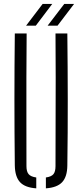

<svg xmlns="http://www.w3.org/2000/svg" viewBox="-20 -974 427 998"><path d="M57 -114Q55 -287.5 55 -457Q55 -626.5 57 -800H118.5Q117.5 -684.5 117.2 -570Q117 -455.5 117.2 -341Q117.5 -226.5 117.5 -110.5Q117.5 -82 128.8 -68.8Q140 -55.5 168.5 -51.5V5Q110 1 84 -27.2Q58 -55.5 57 -114ZM218.5 5V-51.5Q247 -55.5 257.8 -68.8Q268.5 -82 268.5 -110.5Q268.5 -226.5 269 -341Q269.5 -455.5 269.5 -570Q269.5 -684.5 268.5 -800H330Q332 -626.5 332.2 -457Q332.5 -287.5 330 -114Q329.5 -55.5 303.2 -27.2Q277 1 218.5 5ZM115.5 -840.5 201.5 -953.5H251.5L166 -840.5ZM227.5 -840.5 314 -953.5H365L279 -840.5Z"/></svg>

Font: Big Shoulders Stencil Text Thin Light
Style: Regular
Weight: 300
Version: Version 2.001